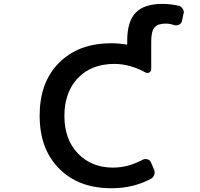

<svg xmlns="http://www.w3.org/2000/svg" viewBox="-20 -992 1040 1000"><path d="M562.5 -11.7Q560.5 -11.7 558.6 -11.7Q474.6 -11.7 406.7 -37.1Q338.9 -62.5 288.1 -113.8Q237.3 -165 211.9 -233.4Q186.5 -302.7 186.5 -389.2Q186.5 -475.6 210.9 -543.9Q236.3 -613.3 286.6 -664.1Q336.9 -714.8 405.3 -741.2Q473.6 -766.6 558.6 -766.6Q602.5 -766.6 638.7 -759.8Q642.6 -758.8 642.6 -763.7V-780.3Q642.6 -879.9 686.5 -925.8Q730.5 -971.7 826.2 -971.7Q867.2 -971.7 910.2 -961.9Q924.8 -959 931.6 -946.3Q937.5 -937.5 937.5 -928.7Q937.5 -923.8 935.5 -919.9L927.7 -882.8Q924.8 -869.1 912.6 -863.3Q900.4 -857.4 887.7 -861.3Q864.3 -869.1 843.8 -869.1Q801.8 -869.1 785.2 -849.6Q767.6 -830.1 767.6 -775.4V-630.9Q767.6 -620.1 757.8 -614.7Q748 -609.4 738.3 -614.3Q659.2 -658.2 577.1 -659.2Q456.1 -659.2 385.7 -585.4Q315.4 -511.7 315.4 -388.7Q315.4 -265.6 386.2 -192.4Q457 -119.1 568.4 -119.1Q647.5 -119.1 723.6 -160.2Q735.4 -166 748.5 -162.1Q761.7 -158.2 766.6 -145.5L782.2 -109.4Q788.1 -95.7 783.2 -81.5Q778.3 -67.4 765.6 -60.5Q673.8 -11.7 562.5 -11.7Z"/></svg>

Font: Rounded-L Mgen+ 1m medium
Style: Regular
Weight: 500
Designer: [Source Han Sans]
Ryoko NISHIZUKA  (kana & ideographs); Paul D. Hunt (Latin, Greek & Cyrillic); Wenlong ZHANG  (bopomofo
Version: Version 1.059.20150602